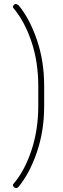

<svg xmlns="http://www.w3.org/2000/svg" viewBox="-20 -799 321 978"><path d="M50 136Q106 70 140.5 -34Q175 -138 175 -260V-360Q175 -482 141 -584.5Q107 -687 50 -756Q46 -760 46 -764Q46 -770 53 -776Q58 -779 62 -779L75 -772Q131 -704 168 -596Q205 -488 205 -360V-260Q205 -132 168 -24Q131 84 75 152Q68 159 62 159L53 156Q46 150 46 144Q46 140 50 136Z"/></svg>

Font: ClassicType
Style: Regular
Weight: 400
Version: Version 1.004